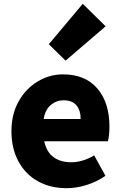

<svg xmlns="http://www.w3.org/2000/svg" viewBox="-20 -973 636 1007"><path d="M40 -285Q40 -375 78.5 -442.5Q117 -510 179 -546.5Q241 -583 310 -583Q427 -583 490.5 -509Q554 -435 554 -309Q554 -262 546 -232H212Q224 -176 260.5 -149Q297 -122 354 -122Q413 -122 474 -158L533 -51Q489 -20 435 -3Q381 14 330 14Q244 14 178.5 -22.5Q113 -59 76.5 -127Q40 -195 40 -285ZM313 -447Q276 -447 246.5 -422.5Q217 -398 209 -349H403Q403 -394 381 -420.5Q359 -447 313 -447ZM236 -741 414 -953 534 -835 324 -655Z"/></svg>

Font: Merged Yaku Han JP Black
Style: Regular
Weight: 900
Designer: Ryoko NISHIZUKA 西塚涼子 (kana, bopomofo & ideographs); Paul D. Hunt (Latin, Greek & Cyrillic); Sandoll Communications 산돌커뮤니
Foundry: Adobe
Version: Version 2.004